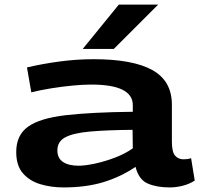

<svg xmlns="http://www.w3.org/2000/svg" viewBox="-20 -810 879 840"><path d="M51 -145Q51 -219 103 -256Q155 -293 267.5 -306Q380 -319 561 -321V-350Q561 -440 379 -440Q342 -440 296 -435.5Q250 -431 203.5 -423.5Q157 -416 117 -406L98 -515Q166 -531 241 -541Q316 -551 389 -551Q561 -551 646.5 -503.5Q732 -456 732 -352V-191Q732 -145 746 -129Q760 -113 783 -113Q790 -113 799 -114Q808 -115 816 -118L832 -20Q809 -5 780 2.5Q751 10 722 10Q666 10 626.5 -7Q587 -24 573 -80Q508 -36 432 -13Q356 10 258 10Q204 10 157 -4Q110 -18 80.5 -51.5Q51 -85 51 -145ZM231 -152Q231 -118 255.5 -101.5Q280 -85 324 -85Q352 -85 394.5 -94Q437 -103 482 -120Q527 -137 561 -161L560 -242Q447 -241 374 -234.5Q301 -228 266 -209.5Q231 -191 231 -152ZM342 -596 500 -790H672L478 -596Z"/></svg>

Font: Georama ExtraExtended SemiBold
Style: Regular
Weight: 600
Width: 8
Designer: Jean-Baptiste Levee
Foundry: Production Type
Version: Version 1.000